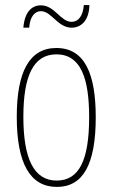

<svg xmlns="http://www.w3.org/2000/svg" viewBox="-20 -726 443 756"><path d="M72 -617H95C98 -662 118 -682 141 -682C183 -682 207 -617 262 -617C299 -617 331 -645 332 -706H310C307 -664 289 -640 262 -640C218 -640 196 -705 141 -705C106 -705 77 -680 72 -617ZM357 -264C357 -433 315 -537 202 -537C96 -537 46 -444 46 -266C46 -80 100 10 204 10C306 10 357 -77 357 -264ZM72 -266C72 -424 110 -512 202 -512C298 -512 331 -418 331 -265C331 -94 291 -15 203 -15C113 -15 72 -102 72 -266Z"/></svg>

Font: Noto Sans Georgian ExtraCondensed Thin
Style: Regular
Weight: 100
Width: 2
Designer: Monotype Design Team, Akaki Razmadze
Foundry: Google LLC
Version: Version 2.005